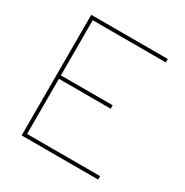

<svg xmlns="http://www.w3.org/2000/svg" viewBox="-162 -843 932 965"><g transform="rotate(30 304.5 -360.0)"><path d="M527.5 -710H537.5V-690H527.5H113.5V-370H405.6H414.1V-350H405.6H113.5V-30H527.5H537.5V-10H527.5H103.5H93.5V-20V-350V-370V-700V-710H103.5Z"/></g></svg>

Font: Nordica Plus
Style: NordicaClassicUltraLightCond
Weight: 300
Version: Version 1.01